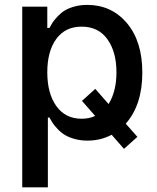

<svg xmlns="http://www.w3.org/2000/svg" viewBox="-20 -573 650 797"><path d="M72.3 204.6V-545.4H176.3V-457H185.1Q192.9 -471.2 199 -480.5Q205.1 -489.7 219.2 -504.9Q233.4 -520 248.5 -529.3Q263.7 -538.6 288.3 -545.7Q313 -552.7 341.8 -552.7Q442.9 -552.7 506.8 -477.1Q570.8 -401.4 570.8 -271.5Q570.8 -137.7 502 -59.6L550.3 -4.9L494.6 44.9L443.4 -13.7Q398.4 10.7 342.8 10.7Q314.5 10.7 290 3.9Q265.6 -2.9 249.8 -12.5Q233.9 -22 220 -36.6Q206.1 -51.3 199.2 -61.5Q192.4 -71.8 185.1 -85H178.7V204.6ZM375.5 -204.1 430.7 -141.1Q463.4 -193.4 463.4 -272.9Q463.4 -357.4 426 -409.9Q388.7 -462.4 318.8 -462.4Q250.5 -462.4 213.4 -411.1Q176.3 -359.9 176.3 -272.9Q176.3 -185.1 213.9 -132.6Q251.5 -80.1 318.8 -80.1Q350.6 -80.1 375 -91.8L320.3 -154.3Z"/></svg>

Font: Karasuma Gothic
Style: Regular
Weight: 500
Designer: Rasmus Andersson / Ryoko Nishizuka
Foundry: Genbu
Version: Version 1.00